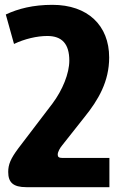

<svg xmlns="http://www.w3.org/2000/svg" viewBox="-20 -534 495 795"><path d="M433 241V120H238C223 120 219 115 219 106C219 95 228 79 238 67L329 -48C388 -121 432 -197 432 -296C432 -429 343 -514 197 -514C117 -514 55 -498 4 -474L38 -352C82 -373 133 -385 176 -385C237 -385 267 -352 267 -283C267 -230 239 -161 197 -105L56 80C24 123 14 147 14 178C14 221 34 241 89 241Z"/></svg>

Font: Noto Sans Armenian Extra
Style: Regular
Weight: 800
Designer: Monotype Design Team
Foundry: Monotype Imaging Inc.
Version: Version 1.901